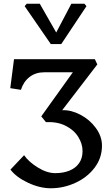

<svg xmlns="http://www.w3.org/2000/svg" viewBox="-20 -788 601 1028"><path d="M36 120 109 43Q133 78 182 108.5Q231 139 276 139Q319 139 352 125.5Q385 112 403.5 85.5Q422 59 422 21Q422 -18 399 -55Q376 -92 331.5 -114.5Q287 -137 226 -134L201 -165L370 -401H217Q171 -401 138.5 -376Q106 -351 92 -307L35 -316L55 -471H488L501 -443L313 -198Q360 -200 410 -174Q460 -148 493 -103Q526 -58 526 -8Q526 58 486.5 110Q447 162 383.5 191Q320 220 252 220Q193 220 130 190.5Q67 161 36 120ZM112 -755 123 -768H193L281 -614L362 -768H432L443 -755L308 -552H252Z"/></svg>

Font: TMT Limkin
Style: Regular
Weight: 400
Designer: Gabriel Drozdov
Version: Version 1.000;Glyphs 3.1.2 (3151)